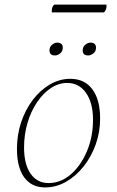

<svg xmlns="http://www.w3.org/2000/svg" viewBox="-20 -806 510 838"><path d="M177 12Q118 12 86 -31.5Q54 -75 54 -156Q54 -218 72.5 -273Q91 -328 123.5 -370.5Q156 -413 198 -437.5Q240 -462 287 -462Q349 -462 383 -416.5Q417 -371 417 -289Q417 -229 397.5 -175Q378 -121 344.5 -79Q311 -37 268 -12.5Q225 12 177 12ZM192 -7Q245 -7 289 -45Q333 -83 359.5 -146Q386 -209 386 -283Q386 -357 355.5 -400.5Q325 -444 273 -444Q236 -444 202 -421.5Q168 -399 141.5 -359.5Q115 -320 100 -269.5Q85 -219 85 -162Q85 -89 113.5 -48Q142 -7 192 -7ZM365 -564Q341 -564 341 -586Q341 -602 352.5 -611Q364 -620 374 -620Q399 -620 399 -598Q399 -582 387.5 -573Q376 -564 365 -564ZM220 -564Q196 -564 196 -586Q196 -602 207.5 -611Q219 -620 229 -620Q254 -620 254 -598Q254 -582 242.5 -573Q231 -564 220 -564ZM434 -752H207Q206 -754 206 -758Q206 -777 217 -786H444Q444 -785 444.5 -783.5Q445 -782 445 -780Q445 -763 434 -752Z"/></svg>

Font: Petrona Thin
Style: Italic
Weight: 100
Italic angle: -9°
Designer: Ringo R. Seeber
Foundry: Ringo R. Seeber
Version: Version 2.001; ttfautohint (v1.8.3)